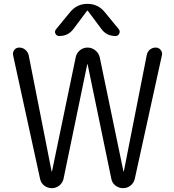

<svg xmlns="http://www.w3.org/2000/svg" viewBox="-20 -977 904 997"><path d="M188 -49 48 -690Q45 -706 54.5 -718Q64 -730 80 -730Q98 -730 111.5 -718.5Q125 -707 129 -690L248 -87Q248 -86 249 -86Q250 -86 250 -87L373 -679Q377 -701 394.5 -715.5Q412 -730 434.5 -730Q457 -730 475 -715.5Q493 -701 498 -679L621 -87Q621 -86 622 -86Q623 -86 623 -87L742 -691Q745 -708 758 -719Q771 -730 789 -730Q804 -730 814 -718Q824 -706 821 -691L680 -49Q675 -27 658 -13.5Q641 0 619 0Q597 0 579.5 -13.5Q562 -27 558 -49L435 -643Q435 -644 434 -644Q433 -644 433 -643L310 -49Q305 -27 288 -13.5Q271 0 249 0Q227 0 209.5 -13.5Q192 -27 188 -49ZM524 -914 597 -825Q605 -814 599 -802Q593 -790 580 -790Q533 -790 507 -826L436 -921Q436 -922 434 -922L432 -921L361 -826Q334 -790 288 -790Q274 -790 268 -802Q262 -814 271 -825L344 -914Q379 -957 434 -957Q489 -957 524 -914Z"/></svg>

Font: Rounded Mplus 1c
Style: Regular
Weight: 400
Version: Version 1.059.20150529